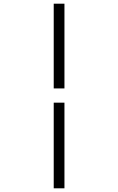

<svg xmlns="http://www.w3.org/2000/svg" viewBox="-20 -770 640 1040"><path d="M271 -213.9H329.1V250H271ZM271 -291V-750H329.1V-291Z"/></svg>

Font: SourceCodePro-Regular
Style: Regular
Weight: 400
Monospace: yes
Designer: Paul D. Hunt
Foundry: Adobe Systems Incorporated
Version: Version 1.009;PS 1.000;hotconv 1.0.70;makeotf.lib2.5.5900